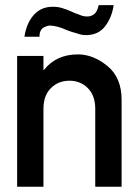

<svg xmlns="http://www.w3.org/2000/svg" viewBox="-20 -723 538 744"><path d="M46.4 0.5V-506.3H148.4V-452.1H150.4Q197.8 -512.2 282.2 -512.2Q341.3 -512.2 396.2 -467.3Q451.2 -422.4 451.2 -336.4V0.5H349.1V-301.3Q349.1 -352.5 320.6 -381.3Q292 -410.2 249.5 -410.2Q205.6 -410.2 177 -381.3Q148.4 -352.5 148.4 -301.3V0.5ZM132.8 -580.6H74.7Q82.5 -633.8 111.8 -666Q139.6 -696.8 184.6 -696.8Q204.1 -696.8 220.2 -691.9Q241.2 -685.5 254.4 -679.2Q271 -671.4 287.6 -666Q301.8 -659.2 316.4 -659.2Q331.5 -658.2 344.7 -668Q356.9 -676.8 362.3 -703.1H420.4Q413.6 -656.2 388.7 -623Q362.8 -587.4 314 -586.9Q294.9 -586.9 277.8 -593.8Q258.8 -598.6 240.7 -605.5Q203.1 -623 173.8 -624Q164.1 -624 148.4 -616.2Q132.8 -605.5 132.8 -580.6Z"/></svg>

Font: Alte DIN 1451 Mittelschrift
Style: Regular
Weight: 400
Designer: Peter Wiegel
Foundry: Peter Wiegel
Version: Version 1.002 September 20, 2019